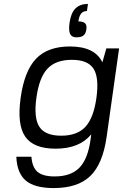

<svg xmlns="http://www.w3.org/2000/svg" viewBox="-20 -746 635 976"><path d="M262.7 9.8Q150.4 9.8 108.2 -51.5Q65.9 -112.8 85 -249Q104 -385.7 163.6 -447.8Q223.1 -509.8 335.4 -509.8Q461.9 -509.8 500.5 -429.2L520.5 -500H585.4L522 -49.8Q502.4 87.4 439 148.7Q375.5 210 253.4 210Q156.2 210 111.3 172.1Q66.4 134.3 63 50.8H139.6Q144 105.5 171.4 128.2Q198.7 150.9 257.8 150.9Q340.3 150.9 383.5 106.7Q426.8 62.5 440.4 -37.1L443.8 -63Q383.8 9.8 262.7 9.8ZM291 -56.2Q372.1 -56.2 414.1 -101.3Q456.1 -146.5 470.2 -249Q484.4 -352.1 455.3 -397Q426.3 -441.9 345.2 -441.9Q263.7 -441.9 221.4 -397Q179.2 -352.1 165 -249Q150.9 -146.5 180.2 -101.3Q209.5 -56.2 291 -56.2ZM368.2 -556.2Q344.7 -556.2 336.4 -573.7Q328.1 -591.3 333.5 -629.9Q340.3 -679.7 363.5 -702.9Q386.7 -726.1 427.2 -726.1L421.9 -689.9Q403.3 -689.9 392.8 -677.5Q382.3 -665 378.4 -637.2Q401.9 -637.2 412.1 -627.9Q422.4 -618.7 418.9 -596.2Q416 -575.2 404.5 -565.7Q393.1 -556.2 368.2 -556.2Z"/></svg>

Font: Fivo Sans
Style: Italic
Weight: 400
Designer: Alexander Slobzheninov
Foundry: Alexander Slobzheninov
Version: 1.0